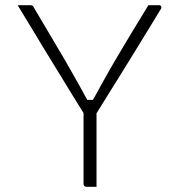

<svg xmlns="http://www.w3.org/2000/svg" viewBox="-20 -720 690 740"><path d="M352 0Q346 0 339.5 0Q333 0 326.5 0Q320 0 313 0Q310 0 307.5 -1.5Q305 -3 303.5 -5.5Q302 -8 302 -11Q302 -88 302 -165.5Q302 -243 302 -320H352Q352 -285 352 -247.5Q352 -210 352 -172.5Q352 -135 352 -100Q352 -74 352 -49Q352 -24 352 0ZM48 -700Q59 -700 71 -700Q83 -700 94 -700Q100 -700 103 -699Q106 -698 108 -695.5Q110 -693 111 -690Q141 -639 170 -590.5Q199 -542 227 -494Q255 -446 282 -397.5Q309 -349 336 -299L312 -335H352L317 -296Q349 -355 376 -403.5Q403 -452 429.5 -497Q456 -542 485.5 -591Q515 -640 552 -700Q563 -700 574 -700Q585 -700 595 -700Q598 -700 600.5 -696Q603 -692 601 -687Q578 -649 552.5 -607.5Q527 -566 501 -523.5Q475 -481 448.5 -438.5Q422 -396 396.5 -355Q371 -314 348 -277Q335 -277 327 -277Q319 -277 314.5 -277.5Q310 -278 307.5 -279Q305 -280 304 -281Q280 -319 254.5 -361Q229 -403 202.5 -446Q176 -489 149.5 -532.5Q123 -576 97.5 -618.5Q72 -661 48 -700Z"/></svg>

Font: Recursive Light
Style: Regular
Weight: 300
Version: Version 1.085